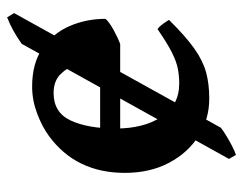

<svg xmlns="http://www.w3.org/2000/svg" viewBox="-90 -486 665 524"><g transform="rotate(-90 242.0 -224.5)"><path d="M452.1 -268.6Q443.4 -258.3 421.4 -246.3Q399.4 -234.4 383.8 -228.5H89.8V-283.2H316.9Q328.1 -283.2 331.8 -286.9Q335.4 -290.5 335.4 -300.8Q335.4 -320.3 327.9 -345.9Q320.3 -371.6 301.5 -390.9Q282.7 -410.2 249.5 -410.2Q196.3 -410.2 174.6 -363.5Q152.8 -316.9 152.8 -239.3Q152.8 -165 184.3 -116.2Q215.8 -67.4 275.4 -67.4Q295.9 -67.4 315.4 -71Q335 -74.7 360.4 -87.4Q385.7 -100.1 423.8 -126.5Q430.2 -123 438.7 -111.1Q447.3 -99.1 449.2 -95.2Q403.8 -49.3 370.1 -25.6Q336.4 -2 304.9 6.3Q273.4 14.6 234.4 14.6Q178.7 14.6 132.8 -14.2Q86.9 -43 59.3 -95Q31.7 -147 31.7 -215.8Q31.7 -349.1 132.3 -422.9Q158.2 -441.9 194.1 -455.3Q230 -468.8 267.1 -468.8Q331.1 -468.8 371.8 -440.4Q412.6 -412.1 432.4 -366.5Q452.1 -320.8 452.1 -268.6ZM467.8 -518.1 154.8 46.4Q147.5 52.2 133.5 60.8Q119.6 69.3 105 76.9Q90.3 84.5 80.6 87.4L69.8 68.4L383.8 -497.1Q418.9 -522.5 456.1 -537.1Z"/></g></svg>

Font: Gentium Plus
Style: Bold
Weight: 700
Designer: Victor Gaultney, Annie Olsen, Iska Routamaa, Becca Hirsbrunner
Foundry: SIL International
Version: Version 6.101